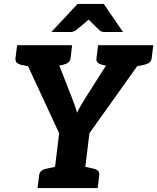

<svg xmlns="http://www.w3.org/2000/svg" viewBox="-20 -957 800 977"><path d="M247 0 281 -279 73 -727H208Q228 -727 238.5 -717Q249 -707 255 -692L343 -467Q352 -443 359.5 -423Q367 -403 372 -383Q379 -399 391 -419.5Q403 -440 420 -467L563 -692Q570 -705 585.5 -716Q601 -727 617 -727H754L435 -279L401 0ZM195 -665 203 -727H277L270 -665ZM539 -665 547 -727H626L619 -665ZM165 -727 138 -617 88 -627Q73 -631 65 -638.5Q57 -646 59 -662L67 -727ZM347 -727 339 -662Q337 -646 327 -638.5Q317 -631 300 -627L249 -617V-727ZM577 -727 550 -617 501 -627Q485 -631 477 -638.5Q469 -646 471 -662L479 -727ZM760 -727 752 -662Q750 -646 740 -638.5Q730 -631 713 -627L661 -617L662 -727ZM171 0 179 -65Q181 -80 191 -88Q201 -96 218 -99L269 -110V0ZM379 0 406 -110 455 -99Q470 -96 478.5 -88Q487 -80 485 -65L477 0ZM241 -794 375 -937H508L606 -794H512Q495 -794 485 -804L431 -857L368 -804Q364 -800 355.5 -797Q347 -794 339 -794Z"/></svg>

Font: Aleo ExtraBold
Style: Italic
Weight: 800
Italic angle: -7°
Designer: Alessio Laiso
Foundry: Alessio Laiso
Version: Version 2.001;gftools[0.9.29]